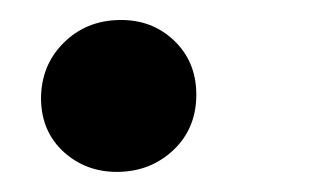

<svg xmlns="http://www.w3.org/2000/svg" viewBox="-20 -166 322 192"><path d="M21 -66.9Q21 -100.6 43.5 -123Q65.9 -145.5 99.6 -146Q131.8 -146.5 153.8 -125.7Q175.8 -105 176.3 -72.8Q176.8 -38.6 154.1 -16.6Q131.3 5.4 98.1 5.9Q66.4 6.3 43.9 -13.9Q21.5 -34.2 21 -66.9Z"/></svg>

Font: Roboto Condensed
Style: Bold Italic
Weight: 700
Italic angle: -12°
Designer: Christian Robertson
Foundry: Google
Version: Version 3.0